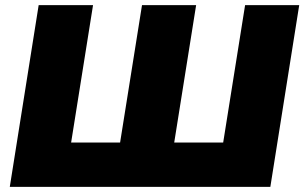

<svg xmlns="http://www.w3.org/2000/svg" viewBox="-20 -725 1181 745"><path d="M18 0 130 -705H341L256 -172H446L531 -705H741L656 -172H846L931 -705H1141L1029 0Z"/></svg>

Font: Mulish ExtraBlack
Style: Italic
Weight: 1000
Italic angle: -9°
Designer: Vernon Adams
Foundry: Vernon Adams
Version: Version 3.603; ttfautohint (v1.8.3)